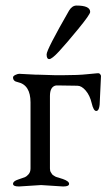

<svg xmlns="http://www.w3.org/2000/svg" viewBox="-20 -669 394 692"><path d="M305 -626Q305 -617 261.5 -564Q218 -511 192.5 -483.5Q167 -456 157.5 -456Q148 -456 148 -473Q148 -490 229 -631Q240 -649 256 -649Q305 -649 305 -626ZM259 -360 192 -361H182Q160 -357 160 -323V-62Q160 -53 163 -48.5Q166 -44 167.5 -41.5Q169 -39 172.5 -37Q176 -35 178 -33.5Q180 -32 185 -30.5Q190 -29 192 -28.5Q194 -28 199.5 -26Q205 -24 206 -24Q229 -16 229 -6.5Q229 3 209 3H206L128 -2L50 3H47Q27 3 27 -6.5Q27 -16 45.5 -22Q64 -28 70 -30.5Q76 -33 83 -41Q90 -49 90 -62V-300Q90 -363 44 -373Q27 -376 27 -390Q27 -395 35.5 -399Q44 -403 49 -403L107 -400H113L178 -398H209Q262 -398 294 -401.5Q326 -405 331 -405H336Q338 -405 341 -401.5Q344 -398 344 -395L340 -310Q340 -269 327 -269Q317 -269 310.5 -297Q304 -325 289 -342.5Q274 -360 259 -360Z"/></svg>

Font: EB Garamond
Style: Regular
Weight: 400
Version: Version 0.012